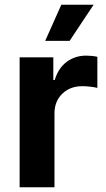

<svg xmlns="http://www.w3.org/2000/svg" viewBox="-20 -787 447 807"><path d="M62.5 0V-545.9H204.1V-450.7H210Q225.1 -501 260.5 -527.1Q295.9 -553.2 341.8 -553.2Q366.7 -553.2 389.2 -548.3V-417.5Q379.4 -420.4 360.6 -422.6Q341.8 -424.8 325.7 -424.8Q274.9 -424.8 241.9 -393.1Q209 -361.3 209 -310.5V0ZM169.9 -615.2 237.8 -767.1H373.5L272.5 -615.2Z"/></svg>

Font: Inter
Style: Bold
Weight: 700
Designer: Rasmus Andersson
Foundry: rsms
Version: Version 4.001;git-9221beed3